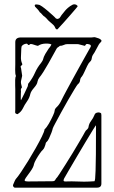

<svg xmlns="http://www.w3.org/2000/svg" viewBox="-20 -872 531 892"><path d="M50 0Q45 0 42 -5Q39 -10 41 -14Q45 -23 48.5 -31.5Q52 -40 59 -47Q65 -54 79.5 -75.5Q94 -97 111.5 -125.5Q129 -154 146 -184Q163 -214 174.5 -237.5Q186 -261 187 -271Q197 -280 207.5 -298.5Q218 -317 226 -334.5Q234 -352 234 -358Q234 -365 242 -373Q254 -384 261.5 -398.5Q269 -413 276 -427Q278 -431 288.5 -450.5Q299 -470 314.5 -498.5Q330 -527 347 -557.5Q364 -588 378.5 -614Q393 -640 401 -654Q405 -662 396 -665.5Q387 -669 381 -667Q379 -666 377.5 -663Q376 -660 374 -659Q352 -664 348.5 -665.5Q345 -667 338 -667H292Q284 -667 276 -663Q268 -659 258 -659Q254 -655 249.5 -652.5Q245 -650 243 -646Q238 -637 227.5 -618Q217 -599 205 -577.5Q193 -556 181.5 -538Q170 -520 163 -512Q156 -503 154 -492Q153 -481 138.5 -464.5Q124 -448 121 -436Q117 -417 105.5 -401Q94 -385 86 -368Q82 -360 76 -353.5Q70 -347 62 -342Q61 -341 56.5 -343Q52 -345 51 -347Q50 -351 50.5 -355Q51 -359 51 -363V-458Q51 -462 50.5 -474.5Q50 -487 50.5 -500.5Q51 -514 54 -519Q50 -529 50.5 -547.5Q51 -566 51 -573V-676Q51 -698 77 -698H405Q410 -698 415 -699Q420 -700 425 -698Q432 -696 439 -693.5Q446 -691 450 -686Q454 -682 448 -676Q442 -670 439 -665Q432 -653 425.5 -640Q419 -627 411 -616Q407 -609 406 -600Q405 -591 398 -585Q392 -580 385 -565.5Q378 -551 371.5 -536.5Q365 -522 360 -516Q353 -509 352 -498.5Q351 -488 341 -480Q338 -477 325.5 -456.5Q313 -436 296.5 -407.5Q280 -379 264 -349.5Q248 -320 237 -299.5Q226 -279 225 -275Q224 -269 219 -255.5Q214 -242 208 -229.5Q202 -217 197 -213Q193 -210 192.5 -206.5Q192 -203 191 -200Q189 -194 186.5 -187.5Q184 -181 179 -176Q174 -172 165 -159Q156 -146 148 -132Q140 -118 138 -110Q136 -96 122 -76.5Q108 -57 100 -46Q93 -36 95 -32.5Q97 -29 110 -29L223 -30Q230 -30 233 -32Q236 -34 240 -42Q244 -45 256 -63.5Q268 -82 284.5 -108Q301 -134 317.5 -161Q334 -188 347 -210.5Q360 -233 366 -243Q371 -251 374.5 -258.5Q378 -266 385 -271Q391 -277 391 -281Q393 -297 403 -310Q413 -323 419 -338Q421 -345 428.5 -348Q436 -351 443 -349Q449 -347 450 -345Q451 -342 451 -337V-19Q451 0 430 0ZM79 -409Q85 -420 93.5 -438Q102 -456 107 -467Q110 -472 110 -478Q110 -484 115 -488Q132 -510 142.5 -534Q153 -558 171 -580Q174 -585 176 -587.5Q178 -590 179 -593Q183 -609 190.5 -621.5Q198 -634 206 -646Q213 -653 219 -665Q212 -670 192 -669.5Q172 -669 158 -660Q156 -658 147.5 -661Q139 -664 130.5 -666.5Q122 -669 119 -666Q113 -660 109.5 -665Q106 -670 103 -669Q91 -668 83 -660Q81 -659 80 -654.5Q79 -650 79 -647Q79 -631 77.5 -611Q76 -591 83 -576Q85 -571 80 -568Q75 -565 76 -560Q78 -557 78.5 -550.5Q79 -544 83 -520Q79 -504 77.5 -495Q76 -486 82 -466Q76 -459 77 -452.5Q78 -446 77 -440Q77 -430 76.5 -416Q76 -402 79 -409ZM288 -29Q315 -30 333 -29Q351 -28 370.5 -28Q390 -28 419 -30Q421 -33 422 -42.5Q423 -52 424 -78.5Q425 -105 425.5 -155.5Q426 -206 426 -290Q425 -290 411 -267.5Q397 -245 377 -211.5Q357 -178 336 -142.5Q315 -107 299 -79.5Q283 -52 278 -43Q274 -35 276 -31.5Q278 -28 288 -29ZM319 -851Q326 -853 331 -851Q333 -851 336 -848.5Q339 -846 341 -844Q342 -843 332 -831.5Q322 -820 307 -802.5Q292 -785 276.5 -768Q261 -751 250 -739Q248 -735 244 -735.5Q240 -736 238 -740Q234 -751 226 -758Q218 -765 210 -772Q203 -778 199.5 -782.5Q196 -787 188 -794Q182 -797 176 -804.5Q170 -812 165 -815Q161 -822 155 -828.5Q149 -835 143 -841Q139 -850 145 -851Q151 -852 159 -850Q164 -850 175.5 -842Q187 -834 200.5 -822.5Q214 -811 225 -801Q236 -791 240 -786Q245 -784 247 -784Q249 -784 255 -787Q257 -788 260.5 -793.5Q264 -799 266 -802Q268 -804 274.5 -812.5Q281 -821 283 -823Q286 -827 295.5 -835.5Q305 -844 319 -851Z"/></svg>

Font: Sankofa Display
Style: Regular
Weight: 400
Designer: Batsirai Madzonga
Foundry: Batsirai Madzonga
Version: Version 1.000; ttfautohint (v1.8.4.7-5d5b)